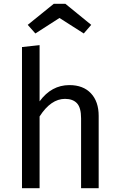

<svg xmlns="http://www.w3.org/2000/svg" viewBox="-20 -984 626 1004"><path d="M291 -890 165 -809 125 -854 261 -964H322L457 -854L418 -809ZM343 -539Q415 -539 455.5 -496Q496 -453 496 -378V0H404V-365Q404 -421 382.5 -444Q361 -467 320 -467Q246 -467 187 -375V0H95V-738L187 -748V-454Q249 -539 343 -539Z"/></svg>

Font: Fira Sans
Style: Regular
Weight: 400
Designer: Carrois Corporate & Edenspiekermann AG
Foundry: Carrois Corporate GbR & Edenspiekermann AG
Version: Version 4.106;PS 004.106;hotconv 1.0.70;makeotf.lib2.5.58329